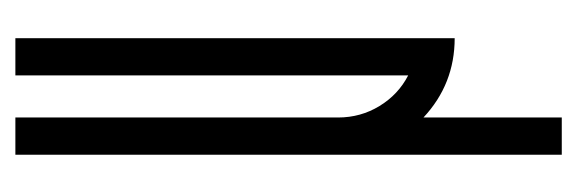

<svg xmlns="http://www.w3.org/2000/svg" viewBox="-272 -340 754 251"><g transform="rotate(-90 105.5 -214.0)"><path d="M77.9 142.9H29.2Q29.2 142.9 29.2 -571.4H77.9V-149.5Q77.9 -120 92.9 -95.4Q107.9 -70.8 132.9 -57.9V-571.4H181.6V2.9Q121.6 2.9 77.9 -37.9Z"/></g></svg>

Font: Marapfhont
Style: Book
Weight: 400
Version: Version 0.15